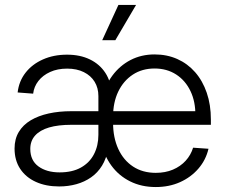

<svg xmlns="http://www.w3.org/2000/svg" viewBox="-20 -755 920 786"><path d="M222.2 8.3Q168 8.3 127 -10.3Q85.9 -28.8 62.7 -63.7Q39.6 -98.6 39.6 -147Q39.6 -186 56.9 -214.8Q74.2 -243.7 105.7 -262.5Q137.2 -281.2 179.4 -290.5Q221.7 -299.8 272 -299.8H807.1L779.8 -280.8Q780.8 -337.9 760 -381.6Q739.3 -425.3 701.2 -450Q663.1 -474.6 612.8 -474.6Q562 -474.6 523.7 -449.5Q485.4 -424.3 464.1 -380.1Q442.9 -335.9 442.9 -277.8V-252Q442.9 -191.9 464.1 -145.5Q485.4 -99.1 524.7 -73.2Q564 -47.4 617.7 -47.4Q656.7 -47.4 687.7 -60.5Q718.8 -73.7 740 -96.9Q761.2 -120.1 770.5 -150.4L833.5 -146Q822.8 -100.1 792.2 -64.7Q761.7 -29.3 717 -9.3Q672.4 10.7 617.7 10.7Q559.1 10.7 512.7 -12.5Q466.3 -35.6 436 -77.1Q405.8 -118.7 393.6 -173.3L395.5 -350.1Q409.7 -404.3 439.9 -445.3Q470.2 -486.3 514.4 -509.3Q558.6 -532.2 612.8 -532.2Q663.6 -532.2 705.8 -513.4Q748 -494.6 778.8 -459.5Q809.6 -424.3 826.4 -375.2Q843.3 -326.2 843.3 -265.6V-244.1H272Q218.3 -244.1 180.9 -233.2Q143.6 -222.2 123.8 -200.2Q104 -178.2 104 -145.5Q104 -98.1 137.5 -73.7Q170.9 -49.3 224.1 -49.3Q275.9 -49.3 311.3 -69.1Q346.7 -88.9 364.7 -123.8Q382.8 -158.7 382.8 -203.1V-361.8Q382.8 -395 367.4 -420.2Q352.1 -445.3 323.2 -459.7Q294.4 -474.1 254.9 -474.1Q215.3 -474.1 185.3 -460.4Q155.3 -446.8 137.2 -423.6Q119.1 -400.4 115.7 -371.6L52.2 -376.5Q57.6 -422.9 84.7 -457.5Q111.8 -492.2 155.8 -511.7Q199.7 -531.2 254.4 -531.2Q308.1 -531.2 348.1 -511.7Q388.2 -492.2 411.4 -456.5Q434.6 -420.9 437 -371.1L428.7 -145.5L422.4 -145Q415.5 -106 397.7 -76.9Q379.9 -47.9 353 -29.1Q326.2 -10.3 292.7 -1Q259.3 8.3 222.2 8.3ZM398.4 -590.3 464.8 -734.9H537.1L452.1 -590.3Z"/></svg>

Font: Inter 28pt Light
Style: Regular
Weight: 300
Designer: Rasmus Andersson
Foundry: rsms
Version: Version 4.001;git-66647c0bb